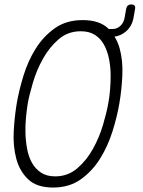

<svg xmlns="http://www.w3.org/2000/svg" viewBox="-20 -830 640 860"><path d="M218 10Q145 10 106.5 -26.5Q68 -63 53 -119Q38 -175 41.5 -241Q45 -307 55 -367Q65 -425 85 -490.5Q105 -556 139.5 -611.5Q174 -667 225.5 -703.5Q277 -740 350 -740Q424 -740 463 -704L467 -700H484Q504 -700 519 -714Q534 -728 538 -750L545 -790Q547 -800 552.5 -805Q558 -810 568 -810Q578 -810 582.5 -805Q587 -800 585 -790L578 -750Q571 -712 544 -689Q522 -670 493 -666Q508 -642 516 -613Q531 -558 528 -492.5Q525 -427 515 -369Q505 -309 484 -242Q463 -175 428 -119Q393 -63 341.5 -26.5Q290 10 218 10ZM227 -40Q284 -40 326 -76Q368 -112 396.5 -163.5Q425 -215 441.5 -271Q458 -327 465 -367Q470 -393 473 -427.5Q476 -462 475.5 -497.5Q475 -533 468 -567.5Q461 -602 446 -629.5Q431 -657 405.5 -673.5Q380 -690 342 -690Q284 -690 242.5 -654Q201 -618 172.5 -567Q144 -516 127.5 -460Q111 -404 104 -365Q100 -339 96.5 -304.5Q93 -270 94 -234Q95 -198 101.5 -163Q108 -128 123 -101Q138 -74 163.5 -57Q189 -40 227 -40Z"/></svg>

Font: Maple Mono Thin
Style: Italic
Weight: 250
Italic angle: -10°
Monospace: yes
Designer: subframe7536
Version: Version 7.000